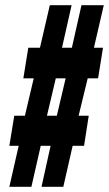

<svg xmlns="http://www.w3.org/2000/svg" viewBox="-20 -720 420 740"><path d="M70 -418 89 -536H134L172 -700H256L219 -536H257L294 -700H380L342 -536H377L358 -418H318L283 -274H322L304 -158H260L224 0H140L175 -158H137L101 0H16L52 -158H16L35 -274H76L110 -418ZM195 -418 161 -274H199L233 -418Z"/></svg>

Font: Georama ExtraCondensed
Style: Bold Italic
Weight: 700
Width: 2
Italic angle: -9°
Designer: Jean-Baptiste Levee
Foundry: Production Type
Version: Version 1.000